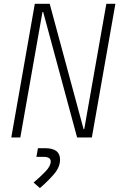

<svg xmlns="http://www.w3.org/2000/svg" viewBox="-20 -713 626 996"><path d="M379.9 0 204.1 -650.4H200.2L85.4 0H38.6L160.6 -693.4H237.8L413.6 -43H417L531.7 -693.4H578.6L456.5 0ZM187 262.7 154.3 233.9Q186 207.5 214.6 178Q243.2 148.4 243.2 124.5Q243.2 100.6 205.6 100.6H168.9L176.8 55.7H213.4Q291.5 55.7 291.5 114.7Q291.5 153.8 260.5 189.9Q229.5 226.1 187 262.7Z"/></svg>

Font: Cascadia Mono NF ExtraLight
Style: Italic
Weight: 200
Italic angle: -10°
Monospace: yes
Designer: Aaron Bell
Foundry: Saja Typeworks
Version: Version 2404.023; ttfautohint (v1.8.4)